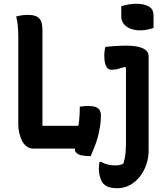

<svg xmlns="http://www.w3.org/2000/svg" viewBox="-20 -788 890 1018"><path d="M157 0Q137 0 121.5 -11.5Q106 -23 96.5 -42Q87 -61 82 -83.5Q77 -106 77 -128Q77 -166 77 -204.5Q77 -243 77 -282Q77 -321 77 -359.5Q77 -398 77 -437Q77 -476 77 -515Q77 -554 77 -593Q77 -625 74.5 -650.5Q72 -676 66 -701Q75 -703 84.5 -705Q94 -707 104.5 -708Q115 -709 127 -709Q158 -709 174.5 -700.5Q191 -692 198 -675Q205 -658 205 -628Q205 -588 205 -547Q205 -506 205 -464Q205 -422 205 -379.5Q205 -337 205 -293.5Q205 -250 205 -207Q205 -164 205 -121H409Q427 -121 439 -113.5Q451 -106 458 -91Q465 -76 466.5 -53Q468 -30 465 0ZM403 -222Q409 -223 416 -224Q423 -225 431 -225.5Q439 -226 447 -226Q471 -226 486 -221Q501 -216 508 -205Q515 -194 515 -175Q515 -146 510.5 -118.5Q506 -91 499 -63.5Q492 -36 481.5 -10.5Q471 15 461 40Q431 40 412.5 35.5Q394 31 385.5 23Q377 15 377 4Q377 -24 383.5 -55Q390 -86 396.5 -126Q403 -166 403 -222ZM648 -546Q688 -546 714.5 -539.5Q741 -533 754.5 -521Q768 -509 768 -490Q768 -439 768 -392.5Q768 -346 768 -299.5Q768 -253 768 -205Q768 -157 768 -104Q768 -51 768 10Q768 48 756 84Q744 120 721.5 148.5Q699 177 668.5 193.5Q638 210 601 210Q577 210 560 205Q543 200 529 187Q518 176 511 152.5Q504 129 504 104Q504 94 505 86Q506 78 508 70H514Q536 81 553.5 85Q571 89 594 89Q606 89 615.5 86.5Q625 84 633 81Q639 65 642 48.5Q645 32 646.5 12Q648 -8 648 -30Q648 -85 648 -134Q648 -183 648 -230Q648 -277 648 -325.5Q648 -374 648 -429L642 -433Q632 -430 622 -427Q612 -424 603 -422Q594 -420 586 -419Q578 -418 571 -418Q552 -418 542.5 -437.5Q533 -457 533 -492Q533 -506 534.5 -518Q536 -530 538 -539Q552 -541 565.5 -542Q579 -543 593.5 -544Q608 -545 622 -545.5Q636 -546 648 -546ZM623 -755Q631 -758 640.5 -760Q650 -762 660 -764Q670 -766 681.5 -767Q693 -768 703 -768Q743 -768 768.5 -754Q794 -740 794 -706V-640Q787 -637 778.5 -635Q770 -633 760.5 -631Q751 -629 742 -628Q733 -627 723 -627Q694 -627 671.5 -636Q649 -645 636 -661.5Q623 -678 623 -700Z"/></svg>

Font: Recursive Casual SemiBold
Style: Regular
Weight: 600
Version: Version 1.047